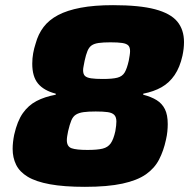

<svg xmlns="http://www.w3.org/2000/svg" viewBox="-20 -716 733 744"><path d="M309 8Q228 8 173.5 -2Q119 -12 87.5 -31Q56 -50 42.5 -77.5Q29 -105 29 -139Q29 -152 30.5 -165.5Q32 -179 35 -194Q47 -247 68.5 -277.5Q90 -308 121.5 -324.5Q153 -341 196 -349V-353Q150 -365 127.5 -392Q105 -419 105 -469Q105 -490 108.5 -509.5Q112 -529 118 -547Q128 -584 149 -611.5Q170 -639 205 -657.5Q240 -676 292.5 -686Q345 -696 418 -696Q521 -696 581 -680Q641 -664 667 -632.5Q693 -601 693 -553Q693 -540 691.5 -527Q690 -514 687 -500Q677 -455 656.5 -425Q636 -395 606 -378Q576 -361 535 -353V-349Q566 -341 587 -328Q608 -315 619 -293Q630 -271 630 -235Q630 -222 628.5 -206.5Q627 -191 623 -174Q614 -132 596.5 -98Q579 -64 545.5 -40.5Q512 -17 454.5 -4.5Q397 8 309 8ZM319 -135Q357 -135 377.5 -140Q398 -145 409 -160.5Q420 -176 427 -208Q429 -220 430 -229Q431 -238 431 -245Q431 -262 423 -270.5Q415 -279 397.5 -281.5Q380 -284 351 -284Q322 -284 304 -281.5Q286 -279 274.5 -272Q263 -265 256.5 -249.5Q250 -234 244 -208Q242 -198 240.5 -189Q239 -180 239 -173Q239 -148 257.5 -141.5Q276 -135 319 -135ZM378 -410Q416 -410 435 -415Q454 -420 463 -435Q472 -450 479 -481Q481 -492 482.5 -501.5Q484 -511 484 -518Q484 -533 477 -540Q470 -547 453.5 -549.5Q437 -552 408 -552Q380 -552 362.5 -549.5Q345 -547 335 -540Q325 -533 319 -518.5Q313 -504 308 -481Q306 -469 304 -460Q302 -451 302 -444Q302 -429 309 -422Q316 -415 333 -412.5Q350 -410 378 -410Z"/></svg>

Font: Saira Thin ExtraBold
Style: Italic
Weight: 800
Italic angle: -12°
Version: Version 1.101